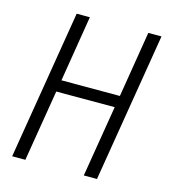

<svg xmlns="http://www.w3.org/2000/svg" viewBox="-109 -825 819 914"><g transform="rotate(15 300.0 -367.5)"><path d="M35 0 156 -735H221L168 -410H456L509 -735H574L453 0H388L446 -352H158L100 0Z"/></g></svg>

Font: Iosevka Light Extended Oblique
Style: Regular
Weight: 300
Width: 7
Italic angle: -9°
Monospace: yes
Designer: Belleve Invis
Foundry: Belleve Invis
Version: Version 32.5.0; ttfautohint (v1.8.4)